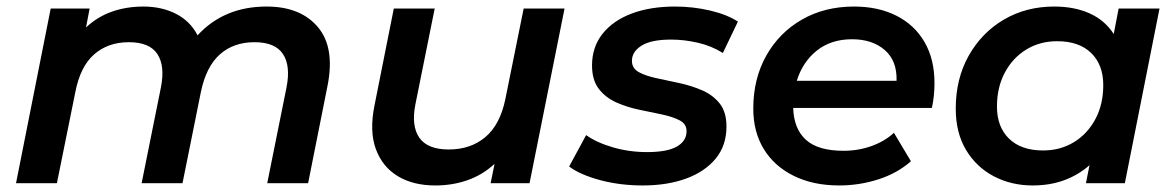

<svg xmlns="http://www.w3.org/2000/svg" viewBox="-20 -560 3594 587"><path d="M795 -540Q899 -540 952 -477Q1005 -414 981 -296L922 0H797L856 -293Q869 -359 845 -395Q821 -431 758 -431Q694 -431 652 -393.5Q610 -356 594 -278L538 0H413L472 -293Q485 -359 461 -395Q437 -431 374 -431Q310 -431 267.5 -393.5Q225 -356 210 -277L154 0H29L135 -534H254L243 -476Q278 -509 322.5 -524.5Q367 -540 418 -540Q475 -540 518.5 -517.5Q562 -495 584 -452Q665 -540 795 -540Z M1311 7Q1243 7 1196 -21.5Q1149 -50 1129 -104.5Q1109 -159 1125 -238L1184 -534H1309L1250 -241Q1237 -175 1262 -139Q1287 -103 1352 -103Q1419 -103 1464 -141Q1509 -179 1525 -257L1581 -534H1706L1599 0H1480L1492 -59Q1455 -25 1409 -9Q1363 7 1311 7Z M1945 7Q1875 7 1814 -9.5Q1753 -26 1720 -51L1772 -147Q1804 -124 1854 -109.5Q1904 -95 1958 -95Q2020 -95 2049.5 -112Q2079 -129 2079 -159Q2079 -181 2058 -192Q2037 -203 2004 -210Q1971 -217 1934.5 -224.5Q1898 -232 1865 -246.5Q1832 -261 1811 -288Q1790 -315 1790 -360Q1790 -416 1822 -456.5Q1854 -497 1911 -518.5Q1968 -540 2044 -540Q2098 -540 2150 -528Q2202 -516 2236 -494L2190 -398Q2155 -420 2113 -429.5Q2071 -439 2032 -439Q1971 -439 1941.5 -420.5Q1912 -402 1912 -374Q1912 -351 1933 -339.5Q1954 -328 1987 -321Q2020 -314 2057 -306Q2094 -298 2126.5 -284Q2159 -270 2180 -244Q2201 -218 2201 -173Q2201 -115 2168 -75Q2135 -35 2077.5 -14Q2020 7 1945 7Z M2546 7Q2466 7 2406.5 -22.5Q2347 -52 2315 -104.5Q2283 -157 2283 -228Q2283 -319 2322.5 -389.5Q2362 -460 2431.5 -500Q2501 -540 2591 -540Q2665 -540 2720.5 -512Q2776 -484 2806.5 -431.5Q2837 -379 2837 -306Q2837 -286 2835 -267Q2833 -248 2829 -230H2405Q2407 -166 2444 -132.5Q2481 -99 2559 -99Q2604 -99 2644.5 -113.5Q2685 -128 2713 -154L2765 -67Q2723 -30 2665 -11.5Q2607 7 2546 7ZM2416 -313H2721Q2723 -374 2685 -407Q2647 -440 2585 -440Q2521 -440 2477.5 -405.5Q2434 -371 2416 -313Z M3137 7Q3072 7 3018.5 -21Q2965 -49 2933.5 -101.5Q2902 -154 2902 -228Q2902 -319 2941.5 -389.5Q2981 -460 3049 -500Q3117 -540 3203 -540Q3265 -540 3311.5 -519Q3358 -498 3385 -456L3400 -534H3525L3419 0H3300L3311 -55Q3277 -25 3233.5 -9Q3190 7 3137 7ZM3169 -100Q3222 -100 3263.5 -125.5Q3305 -151 3329 -196Q3353 -241 3353 -300Q3353 -362 3316 -398Q3279 -434 3212 -434Q3159 -434 3117.5 -408.5Q3076 -383 3052 -338Q3028 -293 3028 -234Q3028 -172 3065 -136Q3102 -100 3169 -100Z"/></svg>

Font: Montserrat SemiBold
Style: Italic
Weight: 600
Italic angle: -11.3°
Designer: Julieta Ulanovsky
Foundry: Julieta Ulanovsky
Version: Version 9.000; ttfautohint (v1.8.4.7-5d5b)